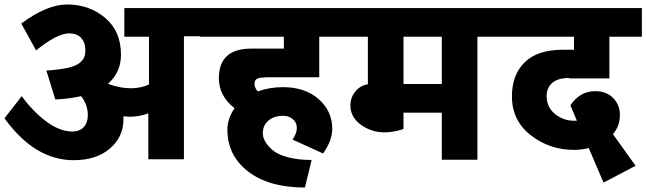

<svg xmlns="http://www.w3.org/2000/svg" viewBox="-22 -713 2885 857"><path d="M891 -677 888 -551H799V-2H640V-207Q599 -192 560 -192Q549 -192 529 -194V-179Q529 -102 468.5 -50Q408 2 307 2Q133 2 -2 -185L75 -284Q125 -215 185 -170.5Q245 -126 301 -126Q333 -126 351.5 -145.5Q370 -165 370 -199Q370 -246 340 -284Q290 -272 225 -269L185 -398Q243 -402 279.5 -410Q316 -418 332.5 -431.5Q349 -445 354 -458Q359 -471 359 -492Q359 -523 340.5 -543.5Q322 -564 286 -564Q233 -564 139 -488L73 -608Q187 -693 278 -693Q376 -693 447 -633.5Q518 -574 518 -469Q518 -390 460 -339Q513 -319 562 -319Q607 -319 643 -336V-549H533V-677Z M1159 -368 1160 -367Q1134 -367 1124 -360.5Q1114 -354 1114 -339Q1114 -320 1129 -305Q1180 -324 1241 -324Q1340 -324 1400.5 -270.5Q1461 -217 1461 -138Q1461 -85 1420 -28L1284 -90Q1303 -118 1303 -142Q1303 -165 1286 -180.5Q1269 -196 1241 -196Q1201 -196 1176 -174.5Q1151 -153 1151 -118Q1151 -101 1161 -82.5Q1171 -64 1193.5 -44Q1216 -24 1261.5 -11.5Q1307 1 1369 1L1339 124Q1178 124 1085.5 52.5Q993 -19 993 -134Q993 -184 1025 -230Q955 -284 955 -364Q955 -496 1099 -496H1245V-549H871V-677H1508V-549H1403V-368Z M2198 -677V-549H2109V0H1950V-210H1779V-137Q1681 -105 1611.5 -142Q1542 -179 1542 -242Q1542 -277 1563.5 -304Q1585 -331 1620 -337V-549H1488V-677ZM1950 -338V-549H1779V-338Z M2520 -363 2519 -365Q2468 -365 2443 -343Q2418 -321 2418 -285Q2418 -234 2455.5 -204Q2493 -174 2541 -174H2553L2524 -243Q2566 -306 2635 -306Q2685 -306 2715 -275.5Q2745 -245 2745 -199Q2745 -151 2714 -114L2815 27L2672 102L2606 -52Q2572 -44 2540 -44Q2431 -44 2347 -109.5Q2263 -175 2263 -283Q2263 -379 2320 -435Q2377 -491 2491 -491H2540V-549H2178V-677H2843V-549H2698V-363Z"/></svg>

Font: Martel Sans Heavy
Style: Regular
Weight: 900
Designer: Dan Reynolds and Mathieu Réguer
Foundry: Dan Reynolds and Mathieu Réguer
Version: Version 1.001;PS 001.001;hotconv 1.0.70;makeotf.lib2.5.58329